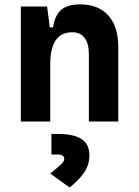

<svg xmlns="http://www.w3.org/2000/svg" viewBox="-20 -547 626 864"><path d="M379.9 0V-304.2Q379.9 -351.1 360.6 -376.5Q341.3 -401.9 305.7 -401.9Q206.1 -401.9 206.1 -258.3V0H73.7V-517.6H191.9L204.1 -423.8H218.8Q226.1 -476.1 254.4 -501.7Q282.7 -527.3 340.3 -527.3Q422.4 -527.3 467.3 -477.5Q512.2 -427.7 512.2 -336.9V0ZM293.5 296.9 206.1 233.9Q242.2 205.1 255.6 191.7Q269 178.2 269 169.4Q269 148.4 243.2 148.4H211.4V55.7H238.3Q312.5 55.7 347.4 79.1Q382.3 102.5 382.3 151.9Q382.3 192.4 361.1 225.6Q339.8 258.8 293.5 296.9Z"/></svg>

Font: Cascadia Mono
Style: Bold
Weight: 700
Monospace: yes
Designer: Aaron Bell
Foundry: Saja Typeworks
Version: Version 2404.023; ttfautohint (v1.8.4)